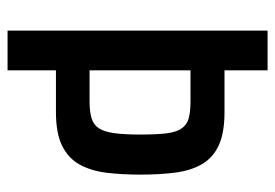

<svg xmlns="http://www.w3.org/2000/svg" viewBox="-130 -598 728 508"><g transform="rotate(90 234.0 -344.0)"><path d="M61 0V-688H166V-574H277Q331 -574 364 -559Q397 -544 414 -515Q431 -486 436.5 -445Q442 -404 442 -351Q442 -302 437 -261.5Q432 -221 415.5 -191Q399 -161 366 -144.5Q333 -128 276 -128H166V0ZM166 -217H249Q276 -217 293.5 -222.5Q311 -228 320 -242.5Q329 -257 332.5 -283.5Q336 -310 336 -351Q336 -393 333 -419Q330 -445 320.5 -459.5Q311 -474 294 -479Q277 -484 249 -484H166Z"/></g></svg>

Font: Saira Condensed SemiBold
Style: Regular
Weight: 600
Width: 3
Designer: Hector Gatti with collaboration of the Omnibus-Type team
Foundry: Omnibus-Type
Version: Version 1.100